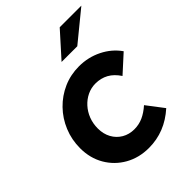

<svg xmlns="http://www.w3.org/2000/svg" viewBox="-214 -848 968 968"><g transform="rotate(-45 270.0 -363.5)"><path d="M274.3 10.4Q203.9 10.4 147.9 -21.2Q91.9 -52.9 59.6 -108.3Q27.4 -163.7 27.4 -234Q27.4 -295.2 49.8 -349.1Q72.1 -403 111.7 -443.7Q151.3 -484.5 203.4 -507.5Q255.6 -530.5 315.4 -530.5Q380.7 -530.5 437.4 -502.3Q494 -474.2 528.6 -424.7L436.3 -340.7Q412.8 -376.5 382.1 -393.5Q351.3 -410.5 312.6 -410.5Q281.9 -410.5 254.3 -397.3Q226.8 -384.1 205.6 -360.8Q184.4 -337.4 172.6 -306.9Q160.9 -276.3 160.9 -241.3Q160.9 -202.5 177.4 -172.3Q193.9 -142.2 222.9 -125.2Q251.9 -108.2 289 -108.2Q321.5 -108.2 350.5 -121.1Q379.6 -134.1 408.9 -160.1L477.5 -70.2Q387.9 10.4 274.3 10.4ZM269 -607.9 386 -738.2H540.3L381 -607.9Z"/></g></svg>

Font: Red Hat Display VF
Style: Italic
Weight: 300
Italic angle: -12°
Designer: Pentagram, MCKL
Foundry: Pentagram, MCKL
Version: Version 1.023